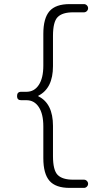

<svg xmlns="http://www.w3.org/2000/svg" viewBox="-20 -790 542 935"><path d="M83 -302Q63 -302 63 -322Q63 -343 83 -343H109Q147 -343 169 -376.5Q191 -410 191 -470V-625Q191 -701 221 -735.5Q251 -770 319 -770H389Q397 -770 403 -764Q409 -758 409 -750Q409 -742 403 -736Q397 -730 389 -730H336Q284 -730 261 -707Q238 -684 238 -615V-468Q238 -360 167 -324Q166 -324 166 -322Q166 -321 167 -321Q238 -286 238 -177V-30Q238 39 261 62Q284 85 336 85H389Q397 85 403 91Q409 97 409 105Q409 113 403 119Q397 125 389 125H319Q251 125 221 90.5Q191 56 191 -20V-175Q191 -235 169 -268.5Q147 -302 109 -302Z"/></svg>

Font: Rounded Mplus 1c Light
Style: Regular
Weight: 300
Version: Version 1.059.20150529